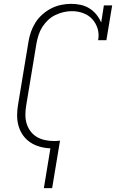

<svg xmlns="http://www.w3.org/2000/svg" viewBox="-20 -763 640 998"><path d="M208 215 242 8Q214 7 187 -0.5Q160 -8 137.5 -23Q115 -38 99.5 -60Q84 -82 76.5 -108Q69 -134 69 -163Q69 -192 74 -220L128 -546Q132 -572 141 -597.5Q150 -623 164.5 -646Q179 -669 200.5 -688Q222 -707 246.5 -719.5Q271 -732 297.5 -737.5Q324 -743 350 -743Q376 -743 400.5 -737.5Q425 -732 445.5 -719Q466 -706 481 -687.5Q496 -669 506 -646L520 -735H563L533 -554H490Q496 -585 487.5 -613.5Q479 -642 460 -663Q441 -684 413 -694.5Q385 -705 354 -705Q332 -705 310.5 -700Q289 -695 268 -685Q247 -675 230 -659Q213 -643 200.5 -623.5Q188 -604 181 -582.5Q174 -561 170 -540L116 -214Q112 -190 112 -166Q112 -142 118.5 -120.5Q125 -99 138.5 -81Q152 -63 171 -51.5Q190 -40 213.5 -35Q237 -30 261 -30Q268 -30 276 -30.5Q284 -31 292 -32L251 215Z"/></svg>

Font: Iosevka Etoile Extralight
Style: Italic
Weight: 200
Italic angle: -9°
Designer: Belleve Invis
Foundry: Belleve Invis
Version: Version 22.1.2; ttfautohint (v1.8.4)